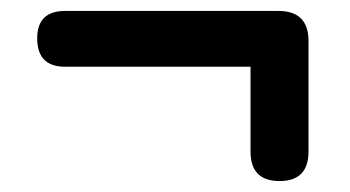

<svg xmlns="http://www.w3.org/2000/svg" viewBox="-20 -458 640 351"><path d="M491 -127Q438 -127 438 -181V-336H99Q48 -336 48 -388Q48 -438 99 -438H489Q544 -438 544 -383V-181Q544 -127 491 -127Z"/></svg>

Font: Chiron GoRound TC
Style: Bold
Weight: 700
Designer: Ryoko NISHIZUKA 西塚涼子 (kana, bopomofo & ideographs); Paul D. Hunt (Latin, Greek & Cyrillic); Sandoll Communications 산돌커뮤니
Foundry: Adobe
Version: Version 1.000;hotconv 1.1.1;makeotfexe 2.6.0